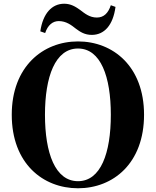

<svg xmlns="http://www.w3.org/2000/svg" viewBox="-20 -989 835 1029"><path d="M196 -821 222 -812C236 -854 262 -876 295 -876C335 -876 363 -854 387 -835C410 -818 434 -802 472 -802C539 -802 586 -854 599 -952L574 -961C560 -919 537 -895 499 -895C460 -895 434 -917 409 -936C385 -953 360 -969 324 -969C258 -969 210 -917 196 -821ZM398 20C587 20 752 -114 752 -374C752 -633 586 -767 398 -767C210 -767 43 -632 43 -374C43 -113 210 20 398 20ZM398 -18C276 -18 221 -168 221 -374C221 -578 276 -729 398 -729C520 -729 574 -578 574 -374C574 -168 520 -18 398 -18Z"/></svg>

Font: GenKiMin2 TW H
Style: Regular
Weight: 900
Version: Version 2.100;PS 2.1;hotconv 16.6.51;makeotf.lib2.5.65220 DE